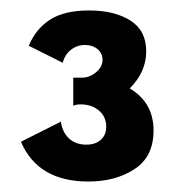

<svg xmlns="http://www.w3.org/2000/svg" viewBox="-20 -860 348 367"><path d="M149 -513Q201 -513 237.2 -536.8Q273.5 -560.5 273.5 -610.5Q273.5 -664 228 -691Q259.5 -722.5 259.5 -762Q259.5 -801.5 229.2 -820.8Q199 -840 150 -840Q103 -840 75.8 -822.5Q48.5 -805 35 -772.5L100 -740Q103.5 -755 115.2 -764.5Q127 -774 142.5 -774Q157 -774 166.5 -766Q176 -758 176 -746Q176 -732 163.5 -721.8Q151 -711.5 136.5 -711.5H120V-658Q126.5 -660.5 134 -660.5Q155 -660.5 169 -648.8Q183 -637 183 -618Q183 -602 172.8 -592.8Q162.5 -583.5 145 -583.5Q124.5 -583.5 111.8 -595.5Q99 -607.5 96.5 -627.5L20 -589Q52.5 -513 149 -513Z"/></svg>

Font: Spartan ExtraBold
Style: Regular
Weight: 800
Designer: Matt Bailey, Mirko Velimirovic
Foundry: Matt Bailey
Version: Version 1.003; ttfautohint (v1.8.3)